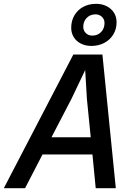

<svg xmlns="http://www.w3.org/2000/svg" viewBox="-46 -983 716 1003"><path d="M489 -698 559 0H454L437 -176H176L85 0H-26L337 -698ZM428 -266 408 -466 399 -617 327 -466 223 -266ZM326 -838Q326 -874 342.5 -902.5Q359 -931 388.5 -947Q418 -963 456 -963Q487 -963 511.5 -950.5Q536 -938 549.5 -916.5Q563 -895 563 -867Q563 -831 546 -803Q529 -775 499 -759Q469 -743 431 -743Q401 -743 377 -755Q353 -767 339.5 -788.5Q326 -810 326 -838ZM436 -797Q464 -797 482 -815.5Q500 -834 500 -863Q500 -882 486.5 -895Q473 -908 453 -908Q425 -908 407 -889.5Q389 -871 389 -843Q389 -823 402.5 -810Q416 -797 436 -797Z"/></svg>

Font: Azeret Mono
Style: Italic
Weight: 400
Italic angle: -12°
Designer: Martin Vácha
Foundry: Displaay
Version: Version 1.000; Glyphs 3.0.3, build 3074